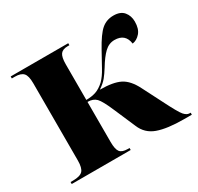

<svg xmlns="http://www.w3.org/2000/svg" viewBox="-122 -687 858 832"><g transform="rotate(-30 307.5 -271.0)"><path d="M14 0H309V-10H300Q272 -10 261.5 -23.5Q251 -37 251 -74V-274Q279 -274 294.5 -258Q310 -242 335 -183L379 -81Q398 -34 445.5 -17Q493 0 576 0H615V-10H609Q596 -10 582.5 -25Q569 -40 531 -116L484 -208Q459 -258 424.5 -275.5Q390 -293 324 -293Q349 -310 362 -326Q375 -342 390 -366Q414 -406 436 -427Q458 -448 486 -448Q540 -448 547 -395Q569 -398 586 -417.5Q603 -437 603 -473Q603 -502 586.5 -522Q570 -542 535 -542Q500 -542 475 -520.5Q450 -499 417 -439Q394 -398 377.5 -367.5Q361 -337 342 -318Q320 -298 299 -291Q278 -284 251 -284V-462Q251 -498 261.5 -512Q272 -526 297 -526H306V-536H18V-526H34Q63 -526 75.5 -512.5Q88 -499 88 -462V-75Q88 -38 75 -24Q62 -10 26 -10H14Z"/></g></svg>

Font: Noto Serif Display SemiCondensed Extra
Style: Regular
Weight: 800
Width: 4
Designer: Monotype Design Team
Foundry: Monotype Imaging Inc.
Version: Version 1.900